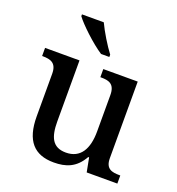

<svg xmlns="http://www.w3.org/2000/svg" viewBox="-139 -878 922 1001"><g transform="rotate(20 322.0 -378.0)"><path d="M309 -606H355V-619C326 -657 287 -721 266 -766H145V-756C170 -721 253 -642 309 -606ZM270 10C336 10 391 -8 430 -78H435L450 0H620V-45H616C573 -45 538 -52 538 -111V-536H347V-491H351C394 -491 428 -483 428 -421V-219C428 -123 393 -60 312 -60C237 -60 215 -111 215 -198V-536H24V-491H27C72 -491 105 -481 105 -422V-186C105 -50 162 10 270 10Z"/></g></svg>

Font: Noto Serif Malayalam Medium
Style: Regular
Weight: 500
Designer: Indian type Foundry, Jelle Bosma, Monotype Design Team
Foundry: Monotype Imaging Inc.
Version: Version 2.104